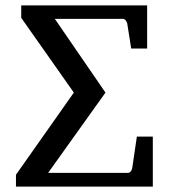

<svg xmlns="http://www.w3.org/2000/svg" viewBox="-20 -691 625 711"><path d="M39.1 0V-43.9L253.4 -348.1L58.6 -625V-670.9H524.9V-511.2H465.8L451.2 -604Q449.2 -610.8 445.1 -616Q440.9 -621.1 434.1 -621.1H183.1L370.6 -348.1L158.2 -50.8H453.1Q460 -50.8 464.1 -56.2Q468.3 -61.5 469.7 -68.8L486.8 -185.1H545.9V0Z"/></svg>

Font: Charis SIL Phon
Style: Regular
Weight: 400
Foundry: SIL International
Version: Version 5.000